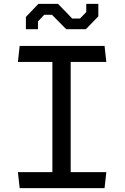

<svg xmlns="http://www.w3.org/2000/svg" viewBox="-20 -966 640 986"><path d="M81 0 72 -82H249V-648H72L81 -730H517L526 -648H343V-82H526L517 0ZM113 -816V-879L177 -946H278L351 -871H391L423 -904V-946H485V-882L421 -816H320L247 -890H207L175 -856V-816Z"/></svg>

Font: Moralerspace Krypton JPDOC
Style: Regular
Weight: 400
Version: v0.0.6; ttfautohint (v1.8.4.7-5d5b-dirty) -l 6 -r 45 -G 200 